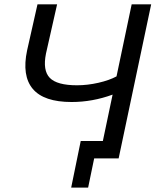

<svg xmlns="http://www.w3.org/2000/svg" viewBox="-20 -730 717 885"><path d="M586.9 -710H676.8L526.9 0H414.1L386.2 134.8H308.1L352.1 -80.1H454.1L499 -293.9Q406.2 -259.8 310.1 -259.8Q182.1 -259.8 131.1 -320.3Q80.1 -380.9 105 -498L152.8 -710H243.2L191.9 -482.9Q176.3 -405.3 209.5 -371.1Q242.7 -336.9 335 -336.9Q383.3 -336.9 433.6 -348.4Q483.9 -359.9 517.1 -377.9Z"/></svg>

Font: Rawline Medium
Style: Italic
Weight: 500
Italic angle: -12°
Designer: Matt McInerney, Pablo Impallari, Rodrigo Fuenzalida
Foundry: Matt McInerney, Pablo Impallari, Rodrigo Fuenzalida
Version: Version 4.020;PS 004.020;hotconv 1.0.88;makeotf.lib2.5.64775